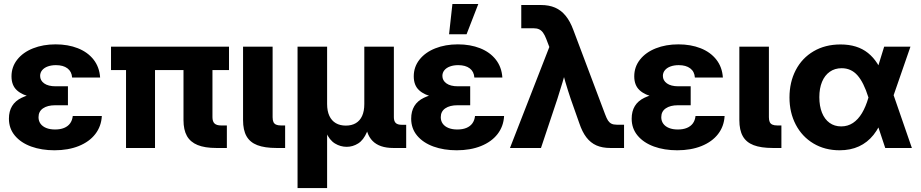

<svg xmlns="http://www.w3.org/2000/svg" viewBox="-20 -753 4685 977"><path d="M25.4 -149.1Q25.4 -224.5 90.1 -255.5Q154.8 -286.5 260.5 -286.5H325.7V-217.4H260.5Q221.9 -217.4 198.9 -201.7Q176 -186 176 -156.7Q176 -137.5 186.2 -123.4Q196.5 -109.3 215.4 -101.7Q234.4 -94.1 260.4 -94.1Q287.1 -94.1 306.4 -102.1Q325.7 -110.1 336.8 -125.4Q347.9 -140.8 350.3 -162.8H498.2Q495.4 -110.2 464.9 -70.8Q434.5 -31.5 380.8 -9.9Q327.1 11.7 257.2 11.7Q191.5 11.7 138.9 -7.3Q86.3 -26.4 55.9 -62.7Q25.4 -99 25.4 -149.1ZM267.8 -250.2Q189.1 -250.2 141.2 -259.4Q93.4 -268.6 65.9 -293.7Q38.5 -318.8 38.5 -364.6Q38.5 -412.5 67.7 -449.6Q96.9 -486.7 148.1 -507Q199.3 -527.3 263.1 -527.3Q325.9 -527.3 376 -507.6Q426.2 -487.8 456.1 -449.8Q485.9 -411.7 489.5 -358.4H347Q345 -388.7 323.4 -405.1Q301.8 -421.5 264.8 -421.5Q241.4 -421.5 223.1 -414.9Q204.9 -408.3 194.5 -395.8Q184.2 -383.3 184.2 -366.7Q184.2 -343.5 204.7 -328.7Q225.2 -313.9 263.1 -313.9H325.7V-250.2Z M1081.2 0Q1022.3 0 985.6 -15Q948.8 -30 931.2 -61.1Q913.7 -92.2 913.7 -142V-484.4H1061.1V-156.7Q1061.1 -134.6 1071.7 -124.6Q1082.2 -114.6 1105.5 -114.6H1134.4V0ZM621.3 -484.4H768.8V0H621.3ZM544.9 -515.6H1145.3V-396.5H544.9Z M1387.3 0Q1326.7 0 1289.3 -14.4Q1252 -28.8 1234.4 -59.9Q1216.8 -91 1216.8 -142V-515.6H1367.2V-156.6Q1367.2 -140.9 1371.4 -131.9Q1375.7 -122.9 1384.9 -118.8Q1394.1 -114.6 1410 -114.6H1430.9V0Z M1494.1 -515.6H1644.5V-223.8Q1644.5 -187.9 1656 -163.3Q1667.5 -138.7 1688.9 -126.3Q1710.3 -113.9 1739.9 -113.9Q1769.4 -113.9 1790.5 -126.3Q1811.6 -138.7 1822.7 -163.2Q1833.8 -187.7 1833.8 -223.8V-515.6H1984.2V-156.8Q1984.2 -136.5 1993.7 -127.2Q2003.2 -118 2024.4 -118H2046.9V0H1981.6Q1911 0 1875.7 -36Q1840.4 -72.1 1840.4 -141V-190.3H1864.8Q1864.8 -122.3 1847.2 -81.1Q1829.5 -39.8 1802.3 -22.9Q1775.1 -5.9 1744.2 -5.9Q1712.2 -5.9 1684.4 -22.9Q1656.5 -39.8 1638.4 -80.9Q1620.3 -122 1620.3 -190.3H1644.5V204.1H1494.1Z M2072.3 -149.1Q2072.3 -224.5 2137 -255.5Q2201.7 -286.5 2307.4 -286.5H2372.6V-217.4H2307.4Q2268.8 -217.4 2245.8 -201.7Q2222.9 -186 2222.9 -156.7Q2222.9 -137.5 2233.1 -123.4Q2243.4 -109.3 2262.3 -101.7Q2281.2 -94.1 2307.2 -94.1Q2334 -94.1 2353.3 -102.1Q2372.6 -110.1 2383.7 -125.4Q2394.8 -140.8 2397.2 -162.8H2545.1Q2542.3 -110.2 2511.8 -70.8Q2481.3 -31.5 2427.6 -9.9Q2373.9 11.7 2304.1 11.7Q2238.4 11.7 2185.8 -7.3Q2133.2 -26.4 2102.7 -62.7Q2072.3 -99 2072.3 -149.1ZM2314.6 -250.2Q2235.9 -250.2 2188.1 -259.4Q2140.2 -268.6 2112.8 -293.7Q2085.4 -318.8 2085.4 -364.6Q2085.4 -412.5 2114.6 -449.6Q2143.8 -486.7 2195 -507Q2246.2 -527.3 2310 -527.3Q2372.8 -527.3 2422.9 -507.6Q2473 -487.8 2502.9 -449.8Q2532.8 -411.7 2536.3 -358.4H2393.8Q2391.9 -388.7 2370.3 -405.1Q2348.6 -421.5 2311.7 -421.5Q2288.3 -421.5 2270 -414.9Q2251.8 -408.3 2241.4 -395.8Q2231.1 -383.3 2231.1 -366.7Q2231.1 -343.5 2251.6 -328.7Q2272.1 -313.9 2310 -313.9H2372.6V-250.2ZM2282.1 -732.5H2413.8L2354.2 -578.8H2265.1Z M2775.3 -513.9 2759.3 -555.7Q2751.6 -575.4 2743.1 -587Q2734.6 -598.6 2723.1 -603.9Q2711.7 -609.2 2695 -609.2H2632.5V-727.5H2732.5Q2773.5 -727.5 2804.3 -714.3Q2835.2 -701 2858 -673.1Q2880.9 -645.3 2897.3 -601L3058.9 -171.9Q3066.9 -150.4 3073.9 -139.6Q3081 -128.9 3091.4 -123.6Q3101.8 -118.4 3118.8 -118.4H3155.5V0H3085.9Q3044.7 0 3014.9 -13.1Q2985.2 -26.3 2963.9 -54Q2942.6 -81.6 2927.6 -126.6L2884 -250Q2869.8 -292.4 2856.7 -336.6Q2843.7 -380.8 2829.2 -435.9H2871.7Q2840.9 -325.7 2816.3 -250L2732.8 0H2575Z M3194.3 -149.1Q3194.3 -224.5 3259 -255.5Q3323.7 -286.5 3429.5 -286.5H3494.6V-217.4H3429.5Q3390.8 -217.4 3367.9 -201.7Q3344.9 -186 3344.9 -156.7Q3344.9 -137.5 3355.2 -123.4Q3365.4 -109.3 3384.4 -101.7Q3403.3 -94.1 3429.3 -94.1Q3456.1 -94.1 3475.3 -102.1Q3494.6 -110.1 3505.8 -125.4Q3516.9 -140.8 3519.2 -162.8H3667.2Q3664.4 -110.2 3633.9 -70.8Q3603.4 -31.5 3549.7 -9.9Q3496 11.7 3426.2 11.7Q3360.4 11.7 3307.9 -7.3Q3255.3 -26.4 3224.8 -62.7Q3194.3 -99 3194.3 -149.1ZM3436.7 -250.2Q3358 -250.2 3310.2 -259.4Q3262.3 -268.6 3234.9 -293.7Q3207.4 -318.8 3207.4 -364.6Q3207.4 -412.5 3236.6 -449.6Q3265.8 -486.7 3317 -507Q3368.3 -527.3 3432 -527.3Q3494.8 -527.3 3545 -507.6Q3595.1 -487.8 3625 -449.8Q3654.9 -411.7 3658.4 -358.4H3515.9Q3514 -388.7 3492.3 -405.1Q3470.7 -421.5 3433.8 -421.5Q3410.4 -421.5 3392.1 -414.9Q3373.8 -408.3 3363.5 -395.8Q3353.1 -383.3 3353.1 -366.7Q3353.1 -343.5 3373.6 -328.7Q3394.1 -313.9 3432 -313.9H3494.6V-250.2Z M3912.7 0Q3852.1 0 3814.7 -14.4Q3777.3 -28.8 3759.8 -59.9Q3742.2 -91 3742.2 -142V-515.6H3892.6V-156.6Q3892.6 -140.9 3896.8 -131.9Q3901.1 -122.9 3910.3 -118.8Q3919.5 -114.6 3935.4 -114.6H3956.2V0Z M3997.3 -256.8Q3997.3 -334.9 4029.2 -396.2Q4061.1 -457.6 4120.1 -492.2Q4179.1 -526.8 4257 -526.8Q4342.7 -526.8 4396.7 -483.5Q4450.7 -440.3 4478.5 -356.6H4504.5L4524.2 -277.4L4620.1 0H4484.6L4398.4 -259Q4375 -333.9 4343 -369.9Q4311 -405.9 4262.9 -405.9Q4227.9 -405.9 4202.3 -387.8Q4176.7 -369.8 4162.9 -336.6Q4149.2 -303.3 4149.2 -258.6Q4149.2 -213.5 4162.6 -179.7Q4176.1 -146 4201.2 -127.9Q4226.3 -109.8 4260.5 -109.8Q4293.8 -109.8 4320.3 -127.3Q4346.7 -144.9 4366.2 -177.4Q4385.6 -209.9 4399 -256.1L4479.1 -515.6H4612.9L4523 -256.1L4502.1 -163.3H4476.2Q4455.9 -105.4 4424.9 -66.6Q4393.8 -27.8 4350.8 -8.1Q4307.8 11.7 4252.3 11.7Q4177.3 11.7 4119.2 -23Q4061.1 -57.8 4029.2 -119Q3997.3 -180.2 3997.3 -256.8Z"/></svg>

Font: Intratopia Thin
Style: Regular
Weight: 100
Designer: Rasmus Andersson
Foundry: rsms
Version: Version 3.000;Glyphs 3.2.3 (3260)